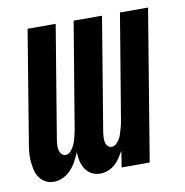

<svg xmlns="http://www.w3.org/2000/svg" viewBox="-65 -583 630 653"><g transform="rotate(-10 250.0 -256.0)"><path d="M70 8Q54 8 40.5 0.5Q27 -7 19 -20Q11 -33 8 -48.5Q5 -64 4 -79.5Q3 -95 5 -111.5Q7 -128 10 -144L72 -520H169L104 -128Q103 -120 102.5 -111.5Q102 -103 104 -95Q106 -87 111.5 -81Q117 -75 125 -75Q134 -75 140.5 -81.5Q147 -88 151.5 -95.5Q156 -103 159 -111Q162 -119 164 -127.5Q166 -136 168 -144Q170 -152 171 -160L231 -520H329L264 -128Q263 -120 262.5 -111.5Q262 -103 263.5 -95Q265 -87 270.5 -81Q276 -75 285 -75Q293 -75 300 -81.5Q307 -88 311.5 -95.5Q316 -103 318.5 -111Q321 -119 323.5 -127.5Q326 -136 328 -144Q330 -152 331 -160L391 -520H488L402 0H305L314 -56Q307 -44 299 -32Q291 -20 280.5 -11Q270 -2 256.5 3Q243 8 230 8Q213 8 200 0.5Q187 -7 179 -19.5Q171 -32 167.5 -47Q164 -62 164 -78Q158 -63 149.5 -47.5Q141 -32 129.5 -19.5Q118 -7 102 0.5Q86 8 70 8Z"/></g></svg>

Font: Iosevka Term Curly
Style: Bold Italic
Weight: 700
Italic angle: -9°
Designer: Belleve Invis
Foundry: Belleve Invis
Version: Version 32.3.0